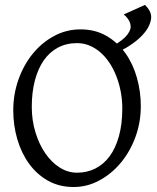

<svg xmlns="http://www.w3.org/2000/svg" viewBox="-20 -750 640 785"><path d="M598.1 -679.7Q598.1 -665.5 589.8 -646.2Q581.5 -627 561.5 -605.5Q541.5 -584 507.8 -562Q496.1 -554.2 481.4 -546.9Q487.3 -540 492.7 -532.7Q523.9 -488.8 539.8 -432.1Q555.7 -375.5 555.7 -315.9Q555.7 -249.5 533.7 -189.7Q511.7 -129.9 473.9 -84.5Q436 -39.1 386.2 -12.2Q336.4 14.6 280.8 14.6Q222.2 14.6 176.3 -11.2Q130.4 -37.1 98.9 -80.6Q67.4 -124 50.8 -180.7Q34.2 -237.3 34.2 -298.8Q34.2 -365.2 55.7 -425.3Q77.1 -485.4 114.3 -530.8Q151.4 -576.2 201.4 -603Q251.5 -629.9 309.1 -629.9Q369.6 -629.9 415.5 -603Q438.5 -589.8 458 -571.8Q459 -572.8 460.4 -573.7Q479 -585.4 491 -597.4Q502.9 -609.4 508.5 -620.4Q514.2 -631.3 514.2 -640.1Q514.2 -654.3 506.8 -667Q499.5 -679.7 485.8 -690.9L572.8 -730Q584 -719.2 591.1 -706.5Q598.1 -693.8 598.1 -679.7ZM480 -307.1Q480 -340.8 473.9 -373.8Q467.8 -406.7 456.5 -436.3Q445.3 -465.8 429 -491Q412.6 -516.1 392.1 -534.4Q371.6 -552.7 347.2 -563.2Q322.8 -573.7 294.9 -573.7Q251.5 -573.7 217 -555.4Q182.6 -537.1 158.9 -503.2Q135.3 -469.2 122.6 -420.9Q109.9 -372.6 109.9 -313Q109.9 -258.3 124.8 -209.5Q139.6 -160.6 164.8 -123.8Q189.9 -86.9 223.6 -65.4Q257.3 -43.9 294.9 -43.9Q335.4 -43.9 369.4 -60.8Q403.3 -77.6 428 -110.8Q452.6 -144 466.3 -193.4Q480 -242.7 480 -307.1Z"/></svg>

Font: Noto Serif Devanagari
Style: Bold
Weight: 700
Designer: Monotype Design Team
Foundry: Monotype Imaging Inc.
Version: Version 1.01